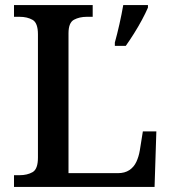

<svg xmlns="http://www.w3.org/2000/svg" viewBox="-20 -734 673 754"><path d="M35 0V-46H57Q87 -46 108 -58Q129 -70 129 -115V-599Q129 -644 108 -656Q87 -668 57 -668H35V-714H344V-668H321Q292 -668 270.5 -656.5Q249 -645 249 -603V-54H443Q470 -54 488 -66Q506 -78 515.5 -98.5Q525 -119 529 -143L541 -218H594L587 0ZM431 -567Q440 -599 449 -639Q458 -679 464 -714H561V-704Q552 -683 537.5 -656Q523 -629 506 -602Q489 -575 474 -554H431Z"/></svg>

Font: Noto Serif Khojki Medium
Style: Regular
Weight: 500
Version: Version 2.003